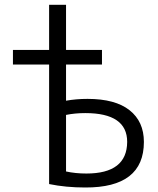

<svg xmlns="http://www.w3.org/2000/svg" viewBox="-20 -790 674 819"><path d="M261.7 -299.8V-58.6Q301.8 -49.8 348.6 -49.8Q521.5 -49.8 522.5 -184.6Q522.5 -307.6 343.8 -307.6Q299.8 -307.6 261.7 -299.8ZM261.7 -360.4Q304.7 -368.2 353.5 -368.2Q471.7 -368.2 532.7 -319.8Q593.8 -271.5 593.8 -184.6Q593.8 10.7 343.8 9.8Q260.7 9.8 189.5 -4.9V-514.6H35.2V-577.1H189.5V-769.5H261.7V-577.1H415V-514.6H261.7Z"/></svg>

Font: Gen Shin Gothic Normal
Style: Regular
Weight: 300
Designer: [Source Han Sans]
Ryoko NISHIZUKA  (kana & ideographs); Paul D. Hunt (Latin, Greek & Cyrillic); Wenlong ZHANG  (bopomofo
Version: Version 1.002.20150607